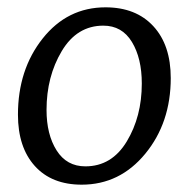

<svg xmlns="http://www.w3.org/2000/svg" viewBox="-20 -494 515 524"><path d="M203 10Q121 10 75 -41Q29 -92 29 -181Q29 -304 96.5 -389Q164 -474 268 -474Q351 -474 398.5 -422.5Q446 -371 446 -281Q446 -159 376.5 -74.5Q307 10 203 10ZM262 -424Q190 -424 148.5 -354.5Q107 -285 107 -194Q107 -127 134.5 -83.5Q162 -40 213 -40Q285 -40 326 -108Q367 -176 367 -266Q367 -335 340 -379.5Q313 -424 262 -424Z"/></svg>

Font: Overlock
Style: Italic
Weight: 400
Designer: Dario Muhafara
Foundry: Dario Manuel Muhafara
Version: Version 1.001